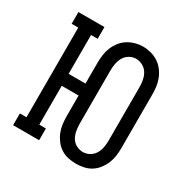

<svg xmlns="http://www.w3.org/2000/svg" viewBox="-131 -656 762 779"><g transform="rotate(30 250.0 -266.0)"><path d="M324 8Q305 8 286.5 4Q268 0 252.5 -10Q237 -20 225.5 -35Q214 -50 207 -67Q200 -84 197.5 -102.5Q195 -121 195 -140V-237H116V-55H147V0H25V-55H56V-475H25V-530H147V-475H116V-293H195V-390Q195 -409 197.5 -427.5Q200 -446 207 -463Q214 -480 225.5 -495Q237 -510 253 -520Q269 -530 287 -535Q305 -540 324 -540Q342 -540 360.5 -535Q379 -530 394.5 -520Q410 -510 421.5 -495Q433 -480 440 -463Q447 -446 449.5 -427.5Q452 -409 452 -390V-140Q452 -121 449.5 -102.5Q447 -84 440 -67Q433 -50 421.5 -35Q410 -20 394.5 -10Q379 0 360.5 4Q342 8 324 8ZM324 -47Q340 -47 354.5 -55Q369 -63 377.5 -77Q386 -91 389 -107.5Q392 -124 392 -140V-390Q392 -406 389 -422.5Q386 -439 377.5 -453Q369 -467 354 -475Q339 -483 323 -483Q307 -483 292.5 -474.5Q278 -466 270 -452Q262 -438 259 -422Q256 -406 256 -390V-140Q256 -124 259 -107.5Q262 -91 270 -77Q278 -63 293 -55Q308 -47 324 -47Z"/></g></svg>

Font: Iosevka Slab Light
Style: Regular
Weight: 300
Monospace: yes
Designer: Belleve Invis
Foundry: Belleve Invis
Version: Version 11.1.0; ttfautohint (v1.8.3)